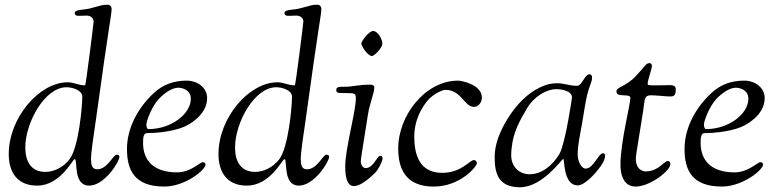

<svg xmlns="http://www.w3.org/2000/svg" viewBox="-20 -777 3285 812"><path d="M17 -125C17 -50 52 8 137 8C236 8 287 -104 296 -104C310 -104 287 8 357 8C422 8 485 -93 485 -114C485 -118 482 -123 474 -123C458 -123 435 -61 391 -61C368 -61 365 -82 365 -104C365 -134 375 -197 386 -273C442 -682 452 -714 452 -740C452 -749 445 -757 436 -757C409 -757 415 -755 359 -741C331 -734 296 -738 296 -721C296 -714 302 -710 312 -710C313 -710 336 -711 347 -711C362 -711 376 -701 376 -686C376 -679 343 -416 340 -416C312 -416 292 -429 266 -429C147 -429 17 -280 17 -125ZM87 -153C87 -258 169 -408 261 -408C288 -408 328 -395 328 -368C328 -328 313 -152 273 -102C247 -69 208 -50 172 -50C111 -50 87 -95 87 -153Z M517 -147C517 -58 548 12 675 12C762 12 849 -58 849 -81C849 -87 845 -91 837 -91C826 -91 786 -48 729 -48C630 -48 585 -98 585 -173C585 -199 588 -214 602 -214C696 -215 750 -237 759 -241C778 -249 856 -290 856 -362C856 -406 816 -436 769 -436C713 -436 667 -418 630 -383C561 -319 517 -233 517 -147ZM599 -251C599 -264 622 -328 652 -359C678 -386 709 -406 734 -406C751 -406 787 -397 787 -359C787 -296 705 -231 608 -231C601 -231 599 -244 599 -251Z M904 -125C904 -50 939 8 1024 8C1123 8 1174 -104 1183 -104C1197 -104 1174 8 1244 8C1309 8 1372 -93 1372 -114C1372 -118 1369 -123 1361 -123C1345 -123 1322 -61 1278 -61C1255 -61 1252 -82 1252 -104C1252 -134 1262 -197 1273 -273C1329 -682 1339 -714 1339 -740C1339 -749 1332 -757 1323 -757C1296 -757 1302 -755 1246 -741C1218 -734 1183 -738 1183 -721C1183 -714 1189 -710 1199 -710C1200 -710 1223 -711 1234 -711C1249 -711 1263 -701 1263 -686C1263 -679 1230 -416 1227 -416C1199 -416 1179 -429 1153 -429C1034 -429 904 -280 904 -125ZM974 -153C974 -258 1056 -408 1148 -408C1175 -408 1215 -395 1215 -368C1215 -328 1200 -152 1160 -102C1134 -69 1095 -50 1059 -50C998 -50 974 -95 974 -153Z M1402 -396C1402 -386 1410 -384 1416 -384C1424 -384 1440 -383 1461 -383C1479 -383 1485 -379 1485 -362C1485 -305 1440 -149 1440 -73C1440 -30 1447 10 1477 10C1514 10 1569 -49 1569 -49C1580 -61 1598 -95 1598 -107C1598 -114 1594 -118 1588 -118C1574 -118 1560 -66 1526 -66C1516 -66 1506 -79 1506 -93C1506 -105 1506 -103 1536 -292C1544 -343 1563 -382 1563 -408C1563 -415 1556 -419 1549 -419C1492 -419 1475 -410 1435 -410H1425C1414 -410 1402 -409 1402 -396ZM1508 -593C1508 -583 1535 -540 1553 -540C1562 -540 1597 -573 1597 -593C1597 -611 1578 -646 1558 -646C1540 -646 1508 -602 1508 -593Z M1664 -149C1664 -15 1742 12 1815 12C1926 12 1997 -73 1997 -87C1997 -93 1992 -100 1984 -100C1966 -100 1932 -46 1850 -46C1772 -46 1732 -97 1732 -199C1732 -290 1786 -351 1798 -362C1825 -386 1854 -397 1863 -397C1933 -397 1942 -325 1985 -325C2003 -325 2018 -344 2018 -364C2018 -421 1928 -436 1918 -436C1776 -436 1664 -286 1664 -149Z M2072 -114C2072 -49 2084 15 2179 15C2274 15 2357 -105 2362 -105C2369 -105 2360 7 2424 7C2451 7 2496 -39 2521 -75C2534 -93 2539 -108 2539 -118C2539 -122 2538 -129 2530 -129C2511 -129 2490 -64 2457 -64C2438 -64 2423 -97 2423 -123C2423 -161 2433 -207 2441 -251C2449 -296 2455 -342 2464 -379C2471 -408 2484 -432 2484 -448C2484 -459 2479 -463 2473 -463C2453 -463 2441 -414 2421 -414C2388 -414 2367 -425 2336 -425C2310 -425 2290 -420 2263 -407C2210 -382 2164 -334 2128 -277C2097 -227 2072 -170 2072 -114ZM2142 -120C2142 -138 2144 -156 2147 -174C2156 -226 2180 -271 2209 -319C2239 -370 2292 -400 2333 -400C2354 -400 2399 -393 2399 -365C2399 -362 2372 -178 2348 -130C2339 -112 2292 -40 2220 -40C2178 -40 2142 -70 2142 -120Z M2587 -390C2587 -362 2646 -384 2646 -363C2646 -336 2604 -174 2604 -82C2604 -4 2641 12 2668 12C2730 12 2815 -56 2815 -82C2815 -96 2807 -96 2804 -96C2788 -96 2765 -52 2710 -52C2706 -52 2669 -54 2669 -107C2669 -123 2692 -253 2701 -315C2707 -356 2704 -374 2733 -374C2755 -374 2798 -369 2814 -369C2832 -369 2838 -375 2838 -398C2838 -410 2833 -417 2812 -417C2801 -417 2793 -416 2754 -416C2721 -416 2719 -417 2719 -423C2719 -438 2737 -485 2737 -498C2737 -507 2732 -510 2727 -510C2711 -510 2709 -497 2669 -455C2625 -409 2587 -410 2587 -390Z M2875 -147C2875 -58 2906 12 3033 12C3120 12 3207 -58 3207 -81C3207 -87 3203 -91 3195 -91C3184 -91 3144 -48 3087 -48C2988 -48 2943 -98 2943 -173C2943 -199 2946 -214 2960 -214C3054 -215 3108 -237 3117 -241C3136 -249 3214 -290 3214 -362C3214 -406 3174 -436 3127 -436C3071 -436 3025 -418 2988 -383C2919 -319 2875 -233 2875 -147ZM2957 -251C2957 -264 2980 -328 3010 -359C3036 -386 3067 -406 3092 -406C3109 -406 3145 -397 3145 -359C3145 -296 3063 -231 2966 -231C2959 -231 2957 -244 2957 -251Z"/></svg>

Font: OFL Sorts Mill Goudy
Style: Italic
Weight: 500
Italic angle: -6°
Version: Version 003.000